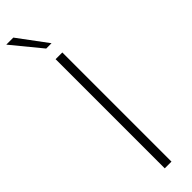

<svg xmlns="http://www.w3.org/2000/svg" viewBox="-331 -884 867 867"><g transform="rotate(-45 102.5 -450.5)"><path d="M91 -697H134V0H91ZM-20 -901H25L129 -761H95Z"/></g></svg>

Font: Hanken Grotesk ExtraLight
Style: Regular
Weight: 200
Designer: Alfredo Marco Pradil
Foundry: Hanken Design Co.
Version: Version 3.014